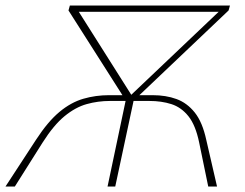

<svg xmlns="http://www.w3.org/2000/svg" viewBox="-24 -678 891 698"><path d="M733 0 700 -160Q687 -223 661 -255.5Q635 -288 599 -299.5Q563 -311 519 -311H454L458 -332H531Q579 -332 617.5 -318Q656 -304 684 -269Q712 -234 726 -169L765 0ZM-4 0 107 -170Q150 -236 192 -271Q234 -306 279 -319Q324 -332 372 -332H445L440 -311H376Q332 -311 291 -299.5Q250 -288 210.5 -255.5Q171 -223 131 -160L30 0ZM367 0 437 -332H466L395 0ZM241 -635 244 -658H797L791 -635ZM807 -640 468 -318H437L795 -658H812ZM230 -658H248L463 -318H430L225 -640Z"/></svg>

Font: Ysabeau Office Thin
Style: Italic
Weight: 250
Italic angle: -12°
Designer: Christian Thalmann (Catharsis Fonts)
Version: Version 2.001;gftools[0.9.30]; featfreeze: tnum,lnum,ss02